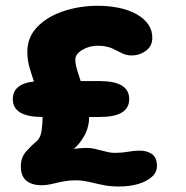

<svg xmlns="http://www.w3.org/2000/svg" viewBox="-20 -650 659 682"><path d="M403 12.5Q375.5 12.5 353.2 8.5Q331 4.5 311 -0.5Q295.5 -4.5 280 -7Q264.5 -9.5 248.5 -9.5Q230 -9.5 211.2 -6.5Q192.5 -3.5 175 1Q147 8 128.5 8Q93.5 8 73.8 -8Q54 -24 54 -60Q54 -91 73.5 -112.8Q93 -134.5 107 -145.5Q124 -158.5 127.8 -185.8Q131.5 -213 131.5 -242Q131.5 -266 123.5 -292.5Q115.5 -319 105.5 -346.5Q95 -376 86 -406Q77 -436 77 -465Q77 -518 112.8 -554.8Q148.5 -591.5 206 -610.5Q263.5 -629.5 327.5 -629.5Q366 -629.5 402.8 -622Q439.5 -614.5 467 -598.5Q491.5 -584.5 506.2 -564Q521 -543.5 521 -515.5Q521 -486 498.2 -469.5Q475.5 -453 447.5 -453Q430.5 -453 414.2 -460.5Q398 -468 383 -476Q374 -481 359.5 -484.2Q345 -487.5 327.5 -487.5Q307.5 -487.5 289.2 -480.8Q271 -474 259.2 -463Q247.5 -452 247.5 -438Q247.5 -423 254.2 -400.5Q261 -378 269.5 -353Q279.5 -324 288.2 -293.8Q297 -263.5 297 -240Q297 -200.5 281.2 -171Q265.5 -141.5 244.2 -122.8Q223 -104 205.5 -96L194 -108.5Q206 -114 233.5 -119.2Q261 -124.5 288.5 -124.5Q302 -124.5 314.8 -121.8Q327.5 -119 340 -115.5Q352 -112 364.2 -109.5Q376.5 -107 388.5 -107Q401 -107 412.5 -108Q424 -109 435 -111Q457.5 -115 475 -115Q503 -115 520.2 -102.5Q537.5 -90 537.5 -60Q537.5 -38 519.5 -21.8Q501.5 -5.5 471 3.5Q440.5 12.5 403 12.5ZM130.5 -234.5Q25.5 -234.5 25.5 -298Q25.5 -362 130.5 -362H334.5Q439 -362 439 -298Q439 -234.5 334.5 -234.5Z"/></svg>

Font: Sono ExtraLight Monospace ExtraBold
Style: Regular
Weight: 800
Version: Version 2.112